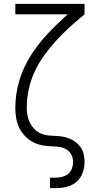

<svg xmlns="http://www.w3.org/2000/svg" viewBox="-20 -755 515 990"><path d="M238 215V161H268Q285 161 302 156.5Q319 152 332 141Q345 130 351 113.5Q357 97 357 80Q357 62 349 45Q341 28 325.5 17.5Q310 7 292 3.5Q274 0 256 0Q229 -1 202.5 -5Q176 -9 152.5 -21Q129 -33 110 -52.5Q91 -72 79.5 -95.5Q68 -119 63.5 -145.5Q59 -172 59 -198Q59 -270 79.5 -339Q100 -408 138.5 -468.5Q177 -529 226 -581Q275 -633 329 -681H59V-735H416V-681Q378 -650 341.5 -617Q305 -584 272 -548Q239 -512 210 -472.5Q181 -433 160 -388.5Q139 -344 128.5 -295.5Q118 -247 118 -198Q118 -179 121.5 -160Q125 -141 133.5 -123.5Q142 -106 155.5 -91.5Q169 -77 186.5 -68.5Q204 -60 223 -57.5Q242 -55 261.5 -54.5Q281 -54 300 -51Q319 -48 337 -41Q355 -34 370.5 -22Q386 -10 397 6.5Q408 23 412 42Q416 61 416 80Q416 109 406 136.5Q396 164 374.5 182.5Q353 201 325 208Q297 215 268 215Z"/></svg>

Font: Iosevka QP Light
Style: Regular
Weight: 300
Designer: Belleve Invis
Foundry: Belleve Invis
Version: Version 20.0.0; ttfautohint (v1.8.4)